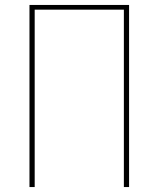

<svg xmlns="http://www.w3.org/2000/svg" viewBox="-20 -755 640 775"><path d="M99 0V-735H501V0H480V-716H120V0Z"/></svg>

Font: Iosevka SS04 Thin Extended
Style: Regular
Weight: 100
Width: 7
Monospace: yes
Designer: Belleve Invis
Foundry: Belleve Invis
Version: Version 19.0.0; ttfautohint (v1.8.4)